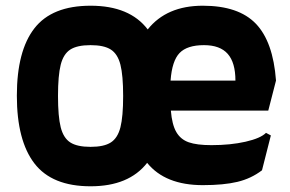

<svg xmlns="http://www.w3.org/2000/svg" viewBox="-20 -636 1015 672"><path d="M911 -171 928 -162 897 -40Q859 -11 811 0.5Q763 12 690 12Q558 12 495 -66Q431 16 297 16Q162 16 100.5 -64Q39 -144 39 -301Q39 -458 100.5 -537Q162 -616 297 -616Q434 -616 497 -533Q563 -616 690 -616Q815 -616 875.5 -553Q936 -490 946 -354L919 -249H578Q582 -200 597 -174Q612 -148 640.5 -138Q669 -128 720 -128Q787 -128 839.5 -140Q892 -152 911 -171ZM411 -300Q411 -372 401.5 -409.5Q392 -447 368 -462.5Q344 -478 297 -478Q250 -478 226 -462.5Q202 -447 192.5 -409.5Q183 -372 183 -300Q183 -228 192.5 -190.5Q202 -153 226 -137.5Q250 -122 297 -122Q344 -122 368 -137.5Q392 -153 401.5 -190.5Q411 -228 411 -300ZM577 -354H804Q804 -417 777 -447.5Q750 -478 694 -478Q635 -478 608.5 -450.5Q582 -423 577 -354Z"/></svg>

Font: Farro
Style: Bold
Weight: 700
Designer: Aceler Chua
Foundry: Grayscale Limited
Version: Version 1.101